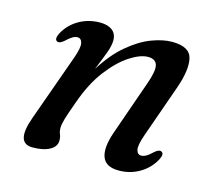

<svg xmlns="http://www.w3.org/2000/svg" viewBox="-76 -562 750 665"><g transform="rotate(15 299.0 -229.0)"><path d="M79 -366Q67 -372 79.5 -396Q97.5 -429 131.2 -448.5Q165 -468 206.5 -468Q234 -468 250 -455.8Q266 -443.5 266 -419.5Q266 -401 256.5 -375.2Q247 -349.5 230 -308Q267 -367 309 -402.2Q351 -437.5 391.5 -452.8Q432 -468 464.5 -468Q527.5 -468 536.8 -428.5Q546 -389 522 -320.5L455 -130.5Q441 -91 444.8 -75.2Q448.5 -59.5 462 -59.5Q470 -59.5 479.2 -64.5Q488.5 -69.5 502 -82.5Q517 -96 526.5 -91.5Q538.5 -85.5 526 -62Q508 -29 474.5 -9.2Q441 10.5 400 10.5Q353.5 10.5 341.5 -21Q329.5 -52.5 349.5 -110.5L418 -306Q436 -356 430.2 -376Q424.5 -396 397.5 -396Q370 -396 332.5 -371.8Q295 -347.5 258.2 -299.5Q221.5 -251.5 196 -179Q179 -132.5 173.2 -112.2Q167.5 -92 167.5 -81Q167.5 -67.5 171.5 -58.5Q175.5 -49.5 175.5 -36.5Q175.5 -15 152.8 -2.2Q130 10.5 91 10.5Q29.5 10.5 64.5 -87L150.5 -327.5Q164.5 -366.5 160.8 -382.5Q157 -398.5 143.5 -398.5Q135.5 -398.5 126.2 -393.2Q117 -388 103.5 -375Q88 -361.5 79 -366Z"/></g></svg>

Font: Fraunces 9pt S000
Style: Italic
Weight: 400
Italic angle: -16°
Version: Version 1.000; ttfautohint (v1.8.3)